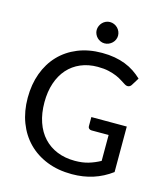

<svg xmlns="http://www.w3.org/2000/svg" viewBox="-120 -908 871 1007"><g transform="rotate(15 315.5 -404.5)"><path d="M37.6 0ZM578.6 -62Q531.7 -27.3 478.8 -10.3Q425.8 6.8 363.8 6.8Q289.1 6.8 228.8 -17.1Q168.5 -41 126 -84.2Q83.5 -127.4 60.5 -187.7Q37.6 -248 37.6 -320.8Q37.6 -394 59.8 -454.3Q82 -514.6 123.3 -557.9Q164.6 -601.1 223.1 -625Q281.7 -648.9 354.5 -648.9Q391.6 -648.9 423.1 -643.3Q454.6 -637.7 481.4 -627.2Q508.3 -616.7 531 -601.6Q553.7 -586.4 573.2 -567.9L548.3 -527.8Q542.5 -518.1 532.7 -515.6Q522.9 -513.2 511.7 -520Q500.5 -526.4 487.1 -535.4Q473.6 -544.4 455.1 -552.5Q436.5 -560.5 411.1 -566.4Q385.7 -572.3 351.1 -572.3Q300.3 -572.3 259 -554.7Q217.8 -537.1 188.7 -504.4Q159.7 -471.7 144 -425Q128.4 -378.4 128.4 -320.8Q128.4 -260.7 144.8 -213.1Q161.1 -165.5 191.7 -132.6Q222.2 -99.6 265.1 -82.3Q308.1 -64.9 361.3 -64.9Q402.3 -64.9 434.6 -74.5Q466.8 -84 498 -101.1V-241.7H405.8Q397 -241.7 391.6 -246.6Q386.2 -251.5 386.2 -258.8V-309.1H578.6V-62ZM411.1 -757.3Q411.1 -746.1 406.5 -735.6Q401.9 -725.1 393.8 -717.3Q385.7 -709.5 375 -704.8Q364.3 -700.2 352.1 -700.2Q340.8 -700.2 330.3 -704.8Q319.8 -709.5 312 -717.3Q304.2 -725.1 299.6 -735.6Q294.9 -746.1 294.9 -757.3Q294.9 -769 299.6 -779.8Q304.2 -790.5 312 -798.6Q319.8 -806.6 330.3 -811.3Q340.8 -815.9 352.1 -815.9Q364.3 -815.9 375 -811.3Q385.7 -806.6 393.8 -798.6Q401.9 -790.5 406.5 -779.8Q411.1 -769 411.1 -757.3Z"/></g></svg>

Font: Carlito
Style: Regular
Weight: 400
Designer: Lukasz Dziedzic
Foundry: tyPoland Lukasz Dziedzic
Version: Version 1.103; Beta1; all basic design good, some composites